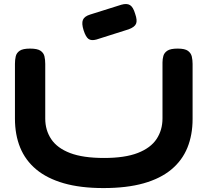

<svg xmlns="http://www.w3.org/2000/svg" viewBox="-20 -938 1055 976"><path d="M506 18Q389 18 304 -6.5Q219 -31 164 -77Q109 -123 82.5 -188Q56 -253 56 -335V-614Q56 -634 60 -651.5Q64 -669 80 -680Q96 -691 133 -691Q170 -691 186 -680Q202 -669 206 -651.5Q210 -634 210 -613V-335Q210 -276 240.5 -230.5Q271 -185 336.5 -160Q402 -135 509 -135Q615 -135 680.5 -160.5Q746 -186 776 -231.5Q806 -277 806 -336V-620Q806 -638 810.5 -654Q815 -670 831 -680.5Q847 -691 883 -691Q920 -691 935.5 -679.5Q951 -668 955 -650.5Q959 -633 959 -613V-333Q959 -252 932.5 -187Q906 -122 850.5 -76Q795 -30 709.5 -6Q624 18 506 18ZM470 -737Q444 -730 430 -740Q416 -750 405 -784Q394 -819 401.5 -837Q409 -855 438 -864L597 -914Q625 -922 641 -912Q657 -902 667 -868Q679 -834 671.5 -817Q664 -800 634 -789Z"/></svg>

Font: Fredoka Expanded SemiBold
Style: Regular
Weight: 600
Width: 7
Designer: Ben Nathan
Foundry: Milena B. Brandão, Ben Nathan
Version: Version 2.001